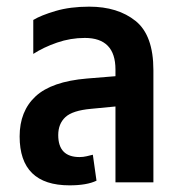

<svg xmlns="http://www.w3.org/2000/svg" viewBox="-20 -548 546 577"><path d="M270 -5 259 -83Q251 -81 240.5 -78.5Q230 -76 219 -76Q155 -76 155 -142Q155 -176 176.5 -196Q198 -216 254 -221L327 -228V0H441V-337Q441 -442 387.5 -485Q334 -528 248 -528Q191 -528 147 -515Q103 -502 80 -488V-386Q111 -406 151.5 -420Q192 -434 235 -434Q327 -434 327 -339V-319L241 -312Q135 -303 87 -258.5Q39 -214 39 -138Q39 9 189 9Q241 9 270 -5Z"/></svg>

Font: Noto Sans Thai UI Condensed Semi
Style: Regular
Weight: 600
Width: 3
Designer: Monotype Design Team
Foundry: Monotype Imaging Inc.
Version: Version 1.901